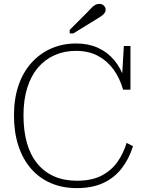

<svg xmlns="http://www.w3.org/2000/svg" viewBox="-20 -952 762 989"><path d="M371 -690Q311 -690 261.5 -668Q212 -646 176 -604Q140 -562 120.5 -500Q101 -438 101 -358Q101 -277 119 -214.5Q137 -152 172.5 -109Q208 -66 259 -43.5Q310 -21 376 -21Q453 -21 503.5 -47.5Q554 -74 585 -118Q616 -162 632 -216L665 -199Q645 -134 607 -85Q569 -36 512 -9.5Q455 17 376 17Q302 17 242.5 -8.5Q183 -34 140.5 -82.5Q98 -131 75 -200.5Q52 -270 52 -358Q52 -444 75.5 -512.5Q99 -581 142.5 -629Q186 -677 244.5 -702.5Q303 -728 372 -728Q435 -728 484 -706Q533 -684 568 -642.5Q603 -601 622 -543L607 -530L618 -715H652V-490H614Q597 -550 564.5 -594.5Q532 -639 484 -664.5Q436 -690 371 -690ZM427 -886 339 -798V-780H358L475 -852Q490 -861 501 -868.5Q512 -876 518 -884Q524 -892 524 -902Q524 -914 515 -923Q506 -932 492 -932Q480 -932 469.5 -926Q459 -920 449.5 -909.5Q440 -899 427 -886Z"/></svg>

Font: Roboto Serif 20pt Thin
Style: Regular
Weight: 250
Version: Version 1.008